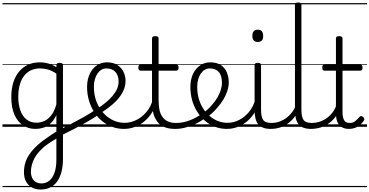

<svg xmlns="http://www.w3.org/2000/svg" viewBox="-20 -1021 2975 1546"><path d="M308 505Q247 505 210 468Q173 431 173 366Q173 328 182.5 294.5Q192 261 211 230.5Q230 200 257.5 171.5Q285 143 321 115Q341 101 359.5 88Q378 75 397 62Q416 49 434 38V-94Q410 -45 380.5 -21.5Q351 2 321.5 9.5Q292 17 265 17Q209 17 165 -12Q121 -41 96 -98Q71 -155 71 -238Q71 -288 80.5 -331Q90 -374 109 -408.5Q128 -443 156 -467.5Q184 -492 220 -505.5Q256 -519 301 -519Q326 -519 347 -515Q368 -511 389.5 -503Q411 -495 434 -480V-496Q434 -506 440.5 -510.5Q447 -515 461 -515Q474 -515 480.5 -510.5Q487 -506 487 -496V258Q487 318 474.5 364.5Q462 411 439 442Q416 473 383 489Q350 505 308 505ZM315 456Q349 456 376 434.5Q403 413 418.5 370.5Q434 328 434 265V95Q418 104 402.5 114Q387 124 371.5 134.5Q356 145 341 156Q315 178 294 201.5Q273 225 259 250.5Q245 276 237 304Q229 332 229 363Q229 390 239 411.5Q249 433 268.5 444.5Q288 456 315 456ZM274 -33Q306 -33 336.5 -46.5Q367 -60 392.5 -92.5Q418 -125 434 -181V-428Q399 -452 367 -461Q335 -470 302 -470Q270 -470 243 -460.5Q216 -451 194.5 -432Q173 -413 158 -385.5Q143 -358 135 -322Q127 -286 127 -242Q127 -180 143.5 -133Q160 -86 193 -59.5Q226 -33 274 -33ZM0 476H622V486H0ZM0 -20H622V0H0ZM0 -505H622V-500H0ZM0 -996H622V-986H0Z M777 -100Q734 -70 685 -42Q636 -14 584 13.5Q532 41 476 68Q467 73 459.5 69Q452 65 448 57Q444 49 445.5 40Q447 31 457 26Q511 -2 562 -28.5Q613 -55 661.5 -82.5Q710 -110 753 -140Q761 -146 769 -143Q777 -140 782.5 -132Q788 -124 787 -115.5Q786 -107 777 -100ZM622 476V486ZM622 -20V0ZM622 -505V-500ZM622 -996V-986Z M755 -140Q797 -167 830 -194Q863 -221 886.5 -249Q910 -277 922.5 -305.5Q935 -334 935 -364Q935 -414 909 -442Q883 -470 837 -470Q827 -470 821.5 -477.5Q816 -485 817 -494.5Q818 -504 824 -511.5Q830 -519 841 -519Q894 -519 927 -496.5Q960 -474 975.5 -440Q991 -406 991 -369Q991 -341 982.5 -314Q974 -287 957 -260Q940 -233 914.5 -207Q889 -181 855.5 -155.5Q822 -130 781 -104ZM622 476H1066V486H622ZM622 -20H1066V0H622ZM622 -505H1066V-500H622ZM622 -996H1066V-986H622Z M978 17Q927 17 882 0Q837 -17 800 -48Q763 -79 736.5 -121.5Q710 -164 695.5 -214.5Q681 -265 681 -321Q681 -355 688.5 -385.5Q696 -416 710 -440.5Q724 -465 744 -482.5Q764 -500 788.5 -509.5Q813 -519 841 -519Q852 -519 857 -511.5Q862 -504 861 -494.5Q860 -485 854 -477.5Q848 -470 837 -470Q815 -470 797 -459.5Q779 -449 765.5 -429.5Q752 -410 744 -383Q736 -356 736 -323Q736 -257 756.5 -203.5Q777 -150 812 -111.5Q847 -73 890.5 -52.5Q934 -32 982 -32Q1034 -32 1080.5 -56Q1127 -80 1161 -121.5Q1195 -163 1209 -216Q1211 -225 1219.5 -226Q1228 -227 1235.5 -221.5Q1243 -216 1240 -203Q1229 -155 1204 -115Q1179 -75 1144 -45Q1109 -15 1066.5 1Q1024 17 978 17ZM1066 476V486ZM1066 -20V0ZM1066 -505V-500ZM1066 -996V-986Z M1390 17Q1339 17 1303.5 2Q1268 -13 1246.5 -41.5Q1225 -70 1214.5 -110Q1204 -150 1204 -201V-452H1113Q1102 -452 1098 -458Q1094 -464 1094 -476Q1094 -489 1098 -494.5Q1102 -500 1113 -500H1204V-711Q1204 -721 1210.5 -725.5Q1217 -730 1230 -730Q1243 -730 1250 -725.5Q1257 -721 1257 -711V-500H1398Q1409 -500 1413.5 -494.5Q1418 -489 1418 -476Q1418 -464 1413.5 -458Q1409 -452 1398 -452H1257V-213Q1257 -175 1263 -142Q1269 -109 1284.5 -84.5Q1300 -60 1327 -45.5Q1354 -31 1397 -31Q1407 -31 1412 -23.5Q1417 -16 1416.5 -7Q1416 2 1409.5 9.5Q1403 17 1390 17ZM1066 476H1454V486H1066ZM1066 -20H1454V0H1066ZM1066 -505H1454V-500H1066ZM1066 -996H1454V-986H1066Z M1392 17Q1379 17 1373.5 9.5Q1368 2 1369.5 -7Q1371 -16 1378.5 -23.5Q1386 -31 1398 -31Q1454 -31 1508 -52Q1562 -73 1606 -105Q1614 -110 1620.5 -107Q1627 -104 1631.5 -96.5Q1636 -89 1636 -80.5Q1636 -72 1629 -67Q1595 -43 1555 -24Q1515 -5 1473.5 6Q1432 17 1392 17ZM1454 476V486ZM1454 -20V0ZM1454 -505V-500ZM1454 -996V-986Z M1609 -106Q1632 -122 1652.5 -140.5Q1673 -159 1690 -180Q1714 -207 1731 -236.5Q1748 -266 1757.5 -295.5Q1767 -325 1767 -355Q1767 -414 1741 -442Q1715 -470 1669 -470Q1659 -470 1653.5 -477.5Q1648 -485 1649 -494.5Q1650 -504 1656 -511.5Q1662 -519 1673 -519Q1726 -519 1759 -496.5Q1792 -474 1807 -437Q1822 -400 1822 -358Q1822 -324 1810.5 -288.5Q1799 -253 1778 -218.5Q1757 -184 1728 -152Q1709 -129 1685.5 -108Q1662 -87 1637 -69ZM1454 476H1898V486H1454ZM1454 -20H1898V0H1454ZM1454 -505H1898V-500H1454ZM1454 -996H1898V-986H1454Z M1807 17Q1757 17 1712 0Q1667 -17 1631 -48Q1595 -79 1568 -121.5Q1541 -164 1527 -214.5Q1513 -265 1513 -321Q1513 -364 1524.5 -400.5Q1536 -437 1558 -463.5Q1580 -490 1609 -504.5Q1638 -519 1673 -519Q1684 -519 1689 -511.5Q1694 -504 1693 -494.5Q1692 -485 1686 -477.5Q1680 -470 1669 -470Q1647 -470 1629 -459.5Q1611 -449 1597.5 -429.5Q1584 -410 1576 -383Q1568 -356 1568 -323Q1568 -257 1588 -203.5Q1608 -150 1642.5 -111.5Q1677 -73 1720.5 -52.5Q1764 -32 1810 -32Q1862 -32 1907.5 -56Q1953 -80 1986.5 -121.5Q2020 -163 2034 -216Q2036 -225 2045 -225.5Q2054 -226 2061 -220.5Q2068 -215 2065 -203Q2051 -139 2013 -89.5Q1975 -40 1921.5 -11.5Q1868 17 1807 17ZM1898 476V486ZM1898 -20V0ZM1898 -505V-500ZM1898 -996V-986Z M2160 17Q2122 17 2096.5 6.5Q2071 -4 2056.5 -24Q2042 -44 2036 -72.5Q2030 -101 2030 -137V-496Q2030 -506 2036 -510.5Q2042 -515 2055 -515Q2069 -515 2075.5 -510.5Q2082 -506 2082 -496V-137Q2082 -82 2098.5 -56.5Q2115 -31 2166 -31Q2175 -31 2179.5 -23.5Q2184 -16 2183.5 -7Q2183 2 2177.5 9.5Q2172 17 2160 17ZM2056 -683Q2034 -683 2023 -695.5Q2012 -708 2012 -732Q2012 -757 2023 -769.5Q2034 -782 2056 -782Q2077 -782 2088 -769.5Q2099 -757 2099 -732Q2100 -707 2088.5 -695Q2077 -683 2056 -683ZM1898 476H2223V486H1898ZM1898 -20H2223V0H1898ZM1898 -505H2223V-500H1898ZM1898 -996H2223V-986H1898Z M2158 17Q2147 17 2141.5 9.5Q2136 2 2136.5 -7Q2137 -16 2144 -23.5Q2151 -31 2164 -31Q2202 -31 2233.5 -43Q2265 -55 2290 -74.5Q2315 -94 2333.5 -119.5Q2352 -145 2362 -172Q2366 -182 2374.5 -182Q2383 -182 2389.5 -175.5Q2396 -169 2393 -159Q2382 -125 2361.5 -93.5Q2341 -62 2311.5 -37Q2282 -12 2243.5 2.5Q2205 17 2158 17ZM2223 476V486ZM2223 -20V0ZM2223 -505V-500ZM2223 -996V-986Z M2485 17Q2447 17 2421.5 6.5Q2396 -4 2381.5 -24Q2367 -44 2361 -72.5Q2355 -101 2355 -137V-982Q2355 -992 2361 -996.5Q2367 -1001 2380 -1001Q2394 -1001 2400.5 -996.5Q2407 -992 2407 -982V-137Q2407 -82 2423.5 -56.5Q2440 -31 2491 -31Q2500 -31 2504.5 -23.5Q2509 -16 2508.5 -7Q2508 2 2502.5 9.5Q2497 17 2485 17ZM2223 476H2547V486H2223ZM2223 -20H2547V0H2223ZM2223 -505H2547V-500H2223ZM2223 -996H2547V-986H2223Z M2482 17Q2471 17 2465.5 9.5Q2460 2 2460.5 -7Q2461 -16 2468 -23.5Q2475 -31 2488 -31Q2525 -31 2557.5 -42.5Q2590 -54 2616.5 -74Q2643 -94 2662 -121.5Q2681 -149 2691 -182Q2694 -193 2703.5 -192Q2713 -191 2719.5 -184Q2726 -177 2723 -167Q2711 -125 2689 -91.5Q2667 -58 2635.5 -33.5Q2604 -9 2565 4Q2526 17 2482 17ZM2547 476V486ZM2547 -20V0ZM2547 -505V-500ZM2547 -996V-986Z M2791 17Q2755 17 2731.5 2.5Q2708 -12 2696.5 -40Q2685 -68 2685 -107V-452H2594Q2583 -452 2579 -458Q2575 -464 2575 -476Q2575 -489 2579 -494.5Q2583 -500 2594 -500H2685V-711Q2685 -721 2691.5 -725.5Q2698 -730 2711 -730Q2724 -730 2731 -725.5Q2738 -721 2738 -711V-500H2879Q2890 -500 2894.5 -494.5Q2899 -489 2899 -476Q2899 -464 2894.5 -458Q2890 -452 2879 -452H2738V-119Q2738 -78 2750 -54.5Q2762 -31 2797 -31Q2822 -31 2839.5 -45Q2857 -59 2874 -79Q2881 -88 2888.5 -86.5Q2896 -85 2904 -79Q2911 -72 2913 -64.5Q2915 -57 2910 -50Q2896 -29 2878 -14Q2860 1 2838 9Q2816 17 2791 17ZM2547 476H2935V486H2547ZM2547 -20H2935V0H2547ZM2547 -505H2935V-500H2547ZM2547 -996H2935V-986H2547Z"/></svg>

Font: Playwrite PL Guides
Style: Regular
Weight: 400
Designer: Veronika Burian, José Scaglione
Foundry: TypeTogether
Version: Version 1.003